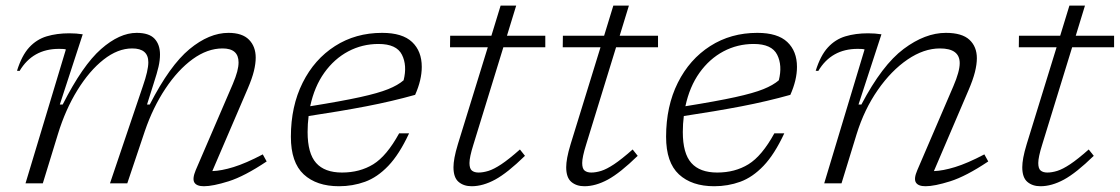

<svg xmlns="http://www.w3.org/2000/svg" viewBox="-20 -636 3884 666"><path d="M905 -76Q828 -24.5 773.2 -7.2Q718.5 10 687.5 10Q662 10 654.2 -3Q646.5 -16 659 -46L787.5 -344.5Q798 -369.5 802.8 -387.5Q807.5 -405.5 807.5 -419.5Q807.5 -468 752 -468Q699.5 -468 648.2 -430.8Q597 -393.5 553.8 -328.5Q510.5 -263.5 482.5 -181.5L421.5 0H361.5L475.5 -337Q494.5 -391.5 494.5 -420Q494.5 -468 438.5 -468Q388.5 -468 339.2 -429.2Q290 -390.5 248.5 -323.2Q207 -256 181 -171L128.5 0H68.5L208.5 -464.5Q204 -466 197.2 -466.2Q190.5 -466.5 184.5 -466.5Q93.5 -466.5 48 -390L39 -390.5Q55.5 -443.5 81.2 -471.5Q107 -499.5 142 -510Q177 -520.5 220.5 -520.5Q245 -520.5 267 -517L187.5 -273.5H197.5Q266.5 -409.5 330.5 -465.8Q394.5 -522 454 -522Q497 -522 516 -501.8Q535 -481.5 535 -447Q535 -427 529.8 -404.2Q524.5 -381.5 514 -349.5L490 -273.5H499.5Q569 -409 637.2 -465.5Q705.5 -522 772.5 -522Q820.5 -522 843.8 -498.2Q867 -474.5 867 -436Q867 -415.5 860.8 -389.8Q854.5 -364 839.5 -329L716.5 -42.5Q748 -43.5 790.2 -56.5Q832.5 -69.5 891.5 -100.5Z M1399 -173.5Q1365 -100.5 1327 -60.8Q1289 -21 1246.2 -5.5Q1203.5 10 1156 10Q1078 10 1033.5 -31.2Q989 -72.5 989 -161.5Q989 -267.5 1029.8 -349Q1070.5 -430.5 1142 -476.2Q1213.5 -522 1305.5 -522Q1376 -522 1409.5 -490.2Q1443 -458.5 1443 -404Q1443 -358.5 1420 -307Q1340 -284.5 1250.2 -267.2Q1160.5 -250 1050.5 -233.5Q1047 -206.5 1047 -178Q1047 -104 1076.5 -70.8Q1106 -37.5 1166.5 -37.5Q1228 -37.5 1274.8 -66.2Q1321.5 -95 1364.5 -173.5ZM1293 -483.5Q1236.5 -483.5 1188 -457.8Q1139.5 -432 1105 -383.8Q1070.5 -335.5 1056 -267.5Q1165 -285 1228.8 -299Q1292.5 -313 1326.5 -326.8Q1360.5 -340.5 1380 -357.5Q1393 -409 1374.2 -446.2Q1355.5 -483.5 1293 -483.5Z M1622 -134Q1608.5 -91 1608.5 -70.5Q1608.5 -51 1617 -44.2Q1625.5 -37.5 1640 -37.5Q1655.5 -37.5 1674.2 -43.2Q1693 -49 1719 -66.2Q1745 -83.5 1783.5 -117.5L1801 -95.5Q1740 -36 1697.5 -13Q1655 10 1616 10Q1588.5 10 1570.8 -5Q1553 -20 1553 -56Q1553 -70 1556.5 -89.2Q1560 -108.5 1568.5 -136.5L1672 -472H1541L1541.5 -512H1684.5L1716.5 -616.5H1770.5L1738.5 -512H1871.5V-472H1726Z M2013 -134Q1999.5 -91 1999.5 -70.5Q1999.5 -51 2008 -44.2Q2016.5 -37.5 2031 -37.5Q2046.5 -37.5 2065.2 -43.2Q2084 -49 2110 -66.2Q2136 -83.5 2174.5 -117.5L2192 -95.5Q2131 -36 2088.5 -13Q2046 10 2007 10Q1979.5 10 1961.8 -5Q1944 -20 1944 -56Q1944 -70 1947.5 -89.2Q1951 -108.5 1959.5 -136.5L2063 -472H1932L1932.5 -512H2075.5L2107.5 -616.5H2161.5L2129.5 -512H2262.5V-472H2117Z M2700.5 -173.5Q2666.5 -100.5 2628.5 -60.8Q2590.5 -21 2547.8 -5.5Q2505 10 2457.5 10Q2379.5 10 2335 -31.2Q2290.5 -72.5 2290.5 -161.5Q2290.5 -267.5 2331.2 -349Q2372 -430.5 2443.5 -476.2Q2515 -522 2607 -522Q2677.5 -522 2711 -490.2Q2744.5 -458.5 2744.5 -404Q2744.5 -358.5 2721.5 -307Q2641.5 -284.5 2551.8 -267.2Q2462 -250 2352 -233.5Q2348.5 -206.5 2348.5 -178Q2348.5 -104 2378 -70.8Q2407.5 -37.5 2468 -37.5Q2529.5 -37.5 2576.2 -66.2Q2623 -95 2666 -173.5ZM2594.5 -483.5Q2538 -483.5 2489.5 -457.8Q2441 -432 2406.5 -383.8Q2372 -335.5 2357.5 -267.5Q2466.5 -285 2530.2 -299Q2594 -313 2628 -326.8Q2662 -340.5 2681.5 -357.5Q2694.5 -409 2675.8 -446.2Q2657 -483.5 2594.5 -483.5Z M2818.5 -390 2809.5 -390.5Q2826 -443.5 2851.8 -471.5Q2877.5 -499.5 2912.5 -510Q2947.5 -520.5 2991 -520.5Q3015.5 -520.5 3037.5 -517L2958 -273.5H2968Q3040 -410.5 3114.5 -466.2Q3189 -522 3261 -522Q3317 -522 3342.8 -498Q3368.5 -474 3368.5 -434Q3368.5 -413 3361.8 -386Q3355 -359 3339.5 -323L3219.5 -42.5Q3250.5 -43.5 3293 -56.5Q3335.5 -69.5 3394.5 -100.5L3408 -76Q3331 -24.5 3276.2 -7.2Q3221.5 10 3190.5 10Q3165 10 3157 -3Q3149 -16 3162 -46L3287 -337Q3309 -388 3309 -417Q3309 -468 3240.5 -468Q3184.5 -468 3128 -429.5Q3071.5 -391 3024.8 -323.8Q2978 -256.5 2951.5 -171L2899 0H2839L2979 -464.5Q2974.5 -466 2967.8 -466.2Q2961 -466.5 2955 -466.5Q2864 -466.5 2818.5 -390Z M3595 -134Q3581.5 -91 3581.5 -70.5Q3581.5 -51 3590 -44.2Q3598.5 -37.5 3613 -37.5Q3628.5 -37.5 3647.2 -43.2Q3666 -49 3692 -66.2Q3718 -83.5 3756.5 -117.5L3774 -95.5Q3713 -36 3670.5 -13Q3628 10 3589 10Q3561.5 10 3543.8 -5Q3526 -20 3526 -56Q3526 -70 3529.5 -89.2Q3533 -108.5 3541.5 -136.5L3645 -472H3514L3514.5 -512H3657.5L3689.5 -616.5H3743.5L3711.5 -512H3844.5V-472H3699Z"/></svg>

Font: Newsreader Caption Light
Style: Italic
Weight: 300
Italic angle: -17°
Designer: Hugues Gentile
Foundry: Production Type
Version: Version 1.001